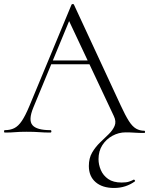

<svg xmlns="http://www.w3.org/2000/svg" viewBox="-22 -658 743 953"><path d="M544 275Q486 275 452.5 246Q419 217 419 166Q419 127 435.5 99Q452 71 475 49Q498 27 518 7.5Q538 -12 547 -33.5Q556 -55 543 -82L316 -564L335 -587L143 -123Q118 -62 139 -37Q160 -12 228 -12Q233 -12 233 -6Q233 0 228 0Q198 0 173 -2Q148 -4 110 -4Q75 -4 53.5 -2Q32 0 2 0Q-2 0 -2 -6Q-2 -12 2 -12Q29 -12 49 -22Q69 -32 86.5 -58Q104 -84 124 -132L333 -635Q335 -638 339.5 -638Q344 -638 345 -635L577 -135Q600 -85 617.5 -57.5Q635 -30 653.5 -19.5Q672 -9 694 -9Q698 -9 698 -3.5Q698 2 694 2Q666 2 645.5 0.5Q625 -1 602 -1Q567 -1 536 16Q505 33 486 62.5Q467 92 467 132Q467 159 478.5 186Q490 213 515 230.5Q540 248 582 248Q605 248 618.5 243.5Q632 239 641 234Q643 232 646.5 236Q650 240 648 242Q626 258 600 266.5Q574 275 544 275ZM214 -339 229 -358H435L442 -339Z"/></svg>

Font: Cormorant Light Light
Style: Regular
Weight: 300
Version: Version 4.000